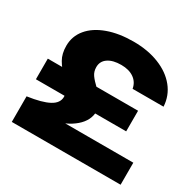

<svg xmlns="http://www.w3.org/2000/svg" viewBox="-164 -948 1147 1128"><g transform="rotate(30 409.5 -383.5)"><path d="M658.4 -427.7V-287.9H46.1V-427.7ZM176.5 -149.4H786.8V0H48.7V-173.6Q146.2 -187.4 193.4 -212.9Q240.7 -238.3 240.7 -280.7Q240.7 -305.8 227.5 -326.2Q214.4 -346.6 185 -378Q145.7 -419.5 124 -456.8Q102.3 -494 102.3 -547.9Q102.3 -612.9 143.6 -662.6Q184.8 -712.2 260 -739.4Q335.1 -766.6 433.6 -766.6Q530.7 -766.6 607 -736.2Q683.3 -705.8 727.7 -650.7Q772.1 -595.7 776.1 -523.2H566.2Q558.8 -565.1 525.2 -588.5Q491.7 -611.8 439.2 -611.8Q382.6 -611.8 350 -589.5Q317.5 -567.3 317.5 -527.5Q317.5 -497.2 333.2 -475Q348.9 -452.7 379.7 -423.8Q414 -390.6 431.5 -365.3Q449 -339.9 449 -303.9Q449 -240.3 393.2 -192.1Q337.3 -144 248.4 -124.8Z"/></g></svg>

Font: Unbounded Variable
Style: Regular
Weight: 400
Designer: Luke Prowse, Jean-Baptiste Morizot, Fátima Lázaro, Florian Runge
Foundry: NaN
Version: Version 1.600;FEAKit 1.0